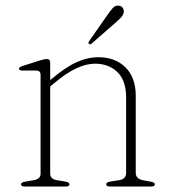

<svg xmlns="http://www.w3.org/2000/svg" viewBox="-20 -678 624 698"><path d="M162.5 -449.5V-386.5L164 -388Q217 -433 257.5 -451.5Q298 -470 337.5 -470Q399 -470 436.2 -433Q473.5 -396 473.5 -330V-49.5Q473.5 -27.5 501 -22.5L528.5 -17.5Q543 -15 543 -8Q543 0 530.5 0H379.5Q366 0 366 -8Q366 -15.5 381 -18L413 -23Q438.5 -27 438.5 -49.5V-323Q438.5 -385 407 -415.8Q375.5 -446.5 325 -446.5Q294 -446.5 257.2 -429.5Q220.5 -412.5 175 -374L162.5 -363.5V-46.5Q162.5 -27 187 -23L217 -18Q232.5 -15.5 232.5 -8Q232.5 0 219 0H69Q56.5 0 56.5 -8Q56.5 -15 71 -17.5L103 -23Q127.5 -27.5 127.5 -46V-405Q127.5 -421.5 111.5 -421.5H62.5Q49 -421.5 49 -428Q49 -434 61.5 -438L124.5 -458Q141.5 -463.5 150 -463.5Q162.5 -463.5 162.5 -449.5ZM369 -621.5Q381 -639 390.2 -649Q399.5 -659 411.5 -657.5Q421.5 -656.5 426.2 -649.5Q431 -642.5 430 -634Q429 -624.5 420.8 -615.5Q412.5 -606.5 401 -596.5L313 -519.5Q307.5 -515 303.5 -518.5Q299 -521.5 304.5 -529Z"/></svg>

Font: Fraunces 9pt Thin
Style: Regular
Weight: 100
Version: Version 1.000;[b76b70a41]